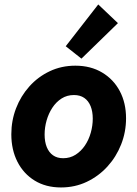

<svg xmlns="http://www.w3.org/2000/svg" viewBox="-20 -825 610 853"><path d="M251 7.8Q183.6 7.8 134 -22.7Q84.5 -53.2 57.4 -106.4Q30.3 -159.7 30.3 -228.5Q30.3 -289.1 51.3 -343.8Q72.3 -398.4 110.6 -441.2Q148.9 -483.9 200.9 -508.5Q252.9 -533.2 314.9 -533.2Q382.8 -533.2 433.6 -502.9Q484.4 -472.7 512.2 -420.2Q540 -367.7 540 -299.3Q540 -238.8 518.3 -183.6Q496.6 -128.4 457.5 -85.4Q418.5 -42.5 365.7 -17.3Q313 7.8 251 7.8ZM260.7 -122.1Q291.5 -122.1 315.9 -137.7Q340.3 -153.3 357.4 -178.7Q374.5 -204.1 383.3 -235.4Q392.1 -266.6 392.1 -297.9Q392.1 -329.6 382.6 -353.3Q373 -377 354.5 -389.9Q335.9 -402.8 308.6 -402.8Q277.8 -402.8 253.7 -387.5Q229.5 -372.1 212.6 -346.4Q195.8 -320.8 187 -289.8Q178.2 -258.8 178.2 -227.5Q178.2 -195.3 187.7 -171.6Q197.3 -147.9 215.6 -135Q233.9 -122.1 260.7 -122.1ZM341.8 -564.5 272 -619.6 416.5 -805.2 503.9 -722.2Z"/></svg>

Font: Reddit Sans ExtraBold
Style: Italic
Weight: 800
Italic angle: -11.25°
Designer: Stephen Hutchings
Version: Version 1.013